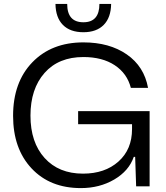

<svg xmlns="http://www.w3.org/2000/svg" viewBox="-20 -954 850 983"><path d="M394 9Q236 9 141.5 -92Q47 -193 47 -361Q47 -533 145.5 -635Q244 -737 407 -737Q540 -737 629 -675.5Q718 -614 738 -504H650Q631 -578 567.5 -620Q504 -662 407 -662Q280 -662 208 -580.5Q136 -499 136 -362Q136 -225 208.5 -145Q281 -65 405 -65Q517 -65 586.5 -127Q656 -189 656 -293V-318H380V-385H746V0H677L672 -151H665Q640 -79 565 -35Q490 9 394 9ZM407 -789Q339 -789 302 -826.5Q265 -864 264 -934H324Q324 -840 407 -840Q489 -840 489 -934H549Q548 -864 511 -826.5Q474 -789 407 -789Z"/></svg>

Font: Mona Sans
Style: Regular
Weight: 400
Designer: Deni Anggara
Foundry: GitHub
Version: Version 2.000;Glyphs 3.2.3 (3260)